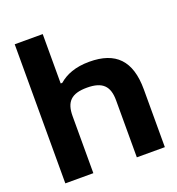

<svg xmlns="http://www.w3.org/2000/svg" viewBox="-129 -816 851 921"><g transform="rotate(-20 296.5 -355.0)"><path d="M48 -710V0H191V-291C191 -364 222 -396 302 -396C381 -396 413 -364 413 -291V0H556V-295C556 -442 489 -509 355 -509C284 -509 235 -489 199 -458H191V-710Z"/></g></svg>

Font: LT Wave Bold
Style: Regular
Weight: 700
Designer: Daniel Lyons
Version: Version 2.5 (Glyphs App)